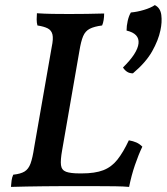

<svg xmlns="http://www.w3.org/2000/svg" viewBox="-20 -731 655 754"><path d="M23 3Q24 -10 25.5 -22Q27 -34 32 -45Q61 -48 76.5 -57.5Q92 -67 100 -89Q108 -111 114 -151L183 -546Q190 -579 186 -595.5Q182 -612 167.5 -619.5Q153 -627 127 -631Q124 -642 124 -654.5Q124 -667 125 -679Q154 -677 185.5 -676.5Q217 -676 251 -676Q284 -676 321 -676.5Q358 -677 389 -678Q389 -665 387 -652.5Q385 -640 381 -631Q350 -627 332.5 -618Q315 -609 306.5 -589Q298 -569 292 -532L224 -141Q217 -102 219.5 -82.5Q222 -63 239.5 -56.5Q257 -50 293 -50H301Q353 -50 385.5 -62.5Q418 -75 441 -104Q464 -133 486 -180Q503 -177 515.5 -171.5Q528 -166 539 -155Q524 -124 510 -83Q496 -42 487 3Q466 1 432 0.5Q398 0 359.5 0Q321 0 284 0Q256 0 222 0Q188 0 153 0.5Q118 1 84.5 1.5Q51 2 23 3ZM502 -443Q488 -443 478.5 -449.5Q469 -456 463 -466Q520 -522 524 -560.5Q528 -599 477 -611Q477 -629 481.5 -649Q486 -669 494 -682Q518 -684 545 -692Q572 -700 588 -711Q610 -700 613.5 -672Q617 -644 610 -612Q602 -573 577.5 -529.5Q553 -486 502 -443Z"/></svg>

Font: Vollkorn Medium
Style: Italic
Weight: 500
Italic angle: -11°
Designer: Friedrich Althausen
Foundry: Friedrich Althausen
Version: Version 5.000